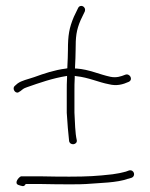

<svg xmlns="http://www.w3.org/2000/svg" viewBox="-20 -658 508 650"><path d="M31 -368C18 -358 34 -336 46 -348H47L56 -355C61 -359 66 -361 72 -363C115 -378 157 -393 207 -401V-395C206 -380 206 -364 206 -349V-276C208 -241 211 -208 214 -180C218 -164 242 -168 240 -183C234 -209 234 -243 232 -277V-348C232 -364 232 -380 233 -395V-401L239 -400C279 -396 315 -379 348 -373C375 -366 396 -372 416 -381C432 -389 419 -411 404 -405C389 -399 374 -394 354 -398C316 -406 282 -423 239 -426H234V-431C235 -452 236 -471 236 -488C236 -533 238 -555 253 -590C258 -600 263 -610 267 -619C273 -636 251 -646 244 -630L230 -601C214 -563 210 -538 210 -489C210 -472 209 -452 208 -431V-427L204 -426C164 -421 129 -409 96 -397C73 -389 54 -386 39 -375ZM42 -32C55 -28 61 -24 67 -35H121C160 -34 192 -34 216 -34C241 -34 259 -34 271 -35C319 -39 376 -39 414 -53H415C418 -54 422 -55 425 -56C441 -62 434 -85 417 -81L406 -77C392 -73 376 -70 361 -68C309 -62 275 -60 216 -60C192 -60 160 -60 121 -61H51C43 -58 27 -38 42 -32ZM416 -377C416 -377 416 -376 416 -376C416 -376 416 -377 416 -377Z"/></svg>

Font: Stray Cat
Style: LtCn
Weight: 300
Version: Version 1.0